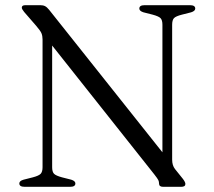

<svg xmlns="http://www.w3.org/2000/svg" viewBox="-20 -720 824 740"><path d="M270.5 -13Q270.5 0 250.5 0H75Q54.5 0 54.5 -13Q54.5 -23 71 -27.5L106.5 -36.5Q129.5 -42.5 136.8 -50.2Q144 -58 144 -75.5V-568Q144 -581.5 139.8 -591.8Q135.5 -602 119 -621L73 -674Q64 -685 64 -690.5Q64 -700 77.5 -700H136Q146.5 -700 153.8 -696.2Q161 -692.5 169.5 -682L606 -133V-624.5Q606 -642 599.2 -649.5Q592.5 -657 568.5 -663.5L533 -672.5Q517 -677.5 517 -687Q517 -700 537 -700H712.5Q732.5 -700 732.5 -687Q732.5 -677.5 716.5 -672.5L681 -663.5Q657.5 -657.5 650.5 -650Q643.5 -642.5 643.5 -624.5V-104.5Q643.5 -82.5 654.5 -68.5L685 -30.5Q694.5 -18 694.5 -11Q694.5 0 678.5 0H608.5Q593 0 593 -12.5Q593 -20 590.2 -25.8Q587.5 -31.5 575 -47.5L181 -544.5V-75.5Q181 -58 188 -50.5Q195 -43 219 -36.5L254.5 -27.5Q270.5 -22.5 270.5 -13Z"/></svg>

Font: Fraunces 9pt S000 Light
Style: Regular
Weight: 300
Version: Version 1.000; ttfautohint (v1.8.3)